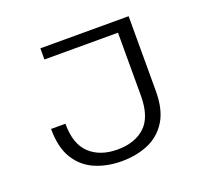

<svg xmlns="http://www.w3.org/2000/svg" viewBox="-121 -854 1117 1019"><g transform="rotate(-20 437.5 -344.5)"><path d="M403 11Q320.5 11 253.5 -17.8Q186.5 -46.5 147 -110Q107.5 -173.5 107.5 -278.5H188.5Q188.5 -163 246.8 -109Q305 -55 403 -55Q501 -55 558.5 -108.2Q616 -161.5 616 -281.5V-637H200.5V-700H699V-277Q699 -172.5 659.5 -109.2Q620 -46 553.2 -17.5Q486.5 11 403 11Z"/></g></svg>

Font: Trispace SemiExpanded Light
Style: Regular
Weight: 300
Width: 6
Designer: Tyler Finck
Foundry: Etcetera Type Company
Version: Version 1.210; ttfautohint (v1.8.3)